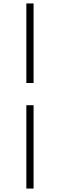

<svg xmlns="http://www.w3.org/2000/svg" viewBox="-20 -826 347 1115"><path d="M133 269V-215H175V269ZM175 -344H133V-806H175Z"/></svg>

Font: Noto Serif SC ExtraLight ExtraLight
Style: Regular
Weight: 250
Version: Version 2.002-H1;hotconv 1.1.0;makeotfexe 2.6.0